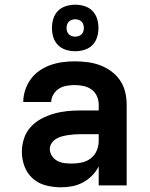

<svg xmlns="http://www.w3.org/2000/svg" viewBox="-20 -789 640 817"><path d="M239 8Q207 8 175.5 0Q144 -8 120 -29Q96 -50 84.5 -80.5Q73 -111 73 -143Q73 -171 82 -199Q91 -227 110.5 -248.5Q130 -270 155.5 -283.5Q181 -297 208.5 -305Q236 -313 264.5 -316Q293 -319 322 -319H400V-344Q400 -363 392 -380.5Q384 -398 369 -408.5Q354 -419 335.5 -423Q317 -427 298 -427Q281 -427 263.5 -424Q246 -421 231.5 -412Q217 -403 207.5 -387.5Q198 -372 198 -355H79Q79 -381 87.5 -406.5Q96 -432 111.5 -453Q127 -474 149 -489Q171 -504 195.5 -512.5Q220 -521 246 -524.5Q272 -528 298 -528Q325 -528 352.5 -524.5Q380 -521 405.5 -511.5Q431 -502 453 -486Q475 -470 490.5 -447.5Q506 -425 512.5 -398Q519 -371 519 -344V0H400V-81Q389 -59 371.5 -41.5Q354 -24 332.5 -12.5Q311 -1 287 3.5Q263 8 239 8ZM286 -93Q307 -93 328 -97.5Q349 -102 366 -115Q383 -128 391.5 -148Q400 -168 400 -189V-218H322Q309 -218 295.5 -217Q282 -216 269 -214Q256 -212 243 -208.5Q230 -205 218.5 -198Q207 -191 199.5 -179.5Q192 -168 192 -155Q192 -139 201 -125.5Q210 -112 224 -104.5Q238 -97 254 -95Q270 -93 286 -93ZM300 -571Q280 -571 260.5 -577Q241 -583 227 -597Q213 -611 207 -630.5Q201 -650 201 -670Q201 -690 207 -709.5Q213 -729 227 -743Q241 -757 260.5 -763Q280 -769 300 -769Q320 -769 339.5 -763Q359 -757 373 -743Q387 -729 393 -709.5Q399 -690 399 -670Q399 -650 393 -630.5Q387 -611 373 -597Q359 -583 339.5 -577Q320 -571 300 -571ZM300 -633Q307 -633 314.5 -635.5Q322 -638 327 -643Q332 -648 334.5 -655.5Q337 -663 337 -670Q337 -677 334.5 -684.5Q332 -692 327 -697Q322 -702 314.5 -704.5Q307 -707 300 -707Q293 -707 285.5 -704.5Q278 -702 273 -697Q268 -692 265.5 -684.5Q263 -677 263 -670Q263 -663 265.5 -655.5Q268 -648 273 -643Q278 -638 285.5 -635.5Q293 -633 300 -633Z"/></svg>

Font: Iosevka SS04 Extended
Style: Bold
Weight: 700
Width: 7
Monospace: yes
Designer: Belleve Invis
Foundry: Belleve Invis
Version: Version 19.0.0; ttfautohint (v1.8.4)